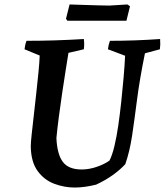

<svg xmlns="http://www.w3.org/2000/svg" viewBox="-20 -829 739 861"><path d="M315 12Q268 12 223 -5Q178 -22 148.5 -62.5Q119 -103 118 -173Q118 -189 122 -226Q126 -263 131.5 -311Q137 -359 142.5 -409.5Q148 -460 152.5 -505Q157 -550 158 -580L90 -608Q91 -617 93 -626.5Q95 -636 99 -646Q164 -646 227.5 -648Q291 -650 356 -654Q359 -631 356 -608L287 -592Q282 -561 274.5 -514Q267 -467 259 -413Q251 -359 244 -306Q237 -253 233 -210Q236 -138 261.5 -103.5Q287 -69 346 -69Q380 -69 414.5 -81Q449 -93 471 -109Q483 -132 493 -173.5Q503 -215 510.5 -267Q518 -319 524 -375Q530 -431 534.5 -484Q539 -537 541 -579L464 -608Q466 -627 473 -646Q529 -646 585.5 -648Q642 -650 698 -654Q700 -629 697 -608L630 -590Q606 -472 594.5 -382Q583 -292 572.5 -221.5Q562 -151 542 -93Q518 -67 485 -43.5Q452 -20 411 -1Q387 5 362.5 8.5Q338 12 315 12ZM282 -736 276 -745 292 -809Q319 -808 353.5 -807Q388 -806 420 -805Q452 -804 470 -804L551 -809L563 -801L547 -736Z"/></svg>

Font: Labrada SemiBold
Style: Italic
Weight: 600
Italic angle: -7°
Designer: Mercedes Jáuregui
Foundry: Omnibus-Type Team
Version: Version 1.000; ttfautohint (v1.8.4.7-5d5b)